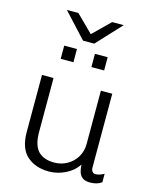

<svg xmlns="http://www.w3.org/2000/svg" viewBox="-132 -994 884 1093"><g transform="rotate(15 309.5 -447.5)"><path d="M262 10Q183 10 133 -34Q83 -78 83 -175V-511H151V-193Q151 -115 183.5 -81Q216 -47 278 -47Q320 -47 354.5 -66.5Q389 -86 409.5 -120Q430 -154 430 -196V-511H497V-78Q497 -60 504.5 -52Q512 -44 523 -44Q534 -44 548 -48.5Q562 -53 573 -60V-10Q560 0 542.5 5Q525 10 505 10Q475 10 459.5 -2.5Q444 -15 438.5 -34.5Q433 -54 432 -76Q406 -36 359 -13Q312 10 262 10ZM258 -760 124 -905H192L291 -807L391 -905H459L324 -760ZM162 -627V-705H237V-627ZM343 -627V-705H418V-627Z"/></g></svg>

Font: Chivo Medium ExtraLight
Style: Regular
Weight: 250
Version: Version 2.002